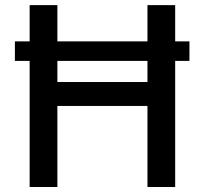

<svg xmlns="http://www.w3.org/2000/svg" viewBox="-20 -748 817 768"><path d="M737.8 -582.5V-504.4H39.6V-582.5ZM98.6 0V-727.5H209.5V-419.9H569.8V-727.5H680.7V0H569.8V-324.2H209.5V0Z"/></svg>

Font: Inter 18pt Medium
Style: Regular
Weight: 500
Designer: Rasmus Andersson
Foundry: rsms
Version: Version 4.001;git-66647c0bb